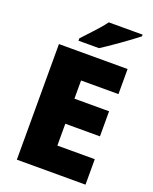

<svg xmlns="http://www.w3.org/2000/svg" viewBox="-168 -1022 886 1114"><g transform="rotate(20 274.5 -465.5)"><path d="M501 0H77.1V-713.9H501V-559.1H270V-446.8H483.9V-292H270V-157.2H501ZM176.8 -771V-785.2Q252 -865.7 272.2 -889.2Q292.5 -912.6 305.7 -931.2H514.6V-920.9Q475.6 -889.6 407.2 -841.3Q338.9 -793 303.7 -771Z"/></g></svg>

Font: Open Sans ExtBd
Style: Bold
Weight: 800
Foundry: Ascender Corporation
Version: Version 1.10